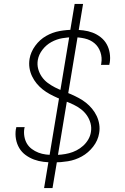

<svg xmlns="http://www.w3.org/2000/svg" viewBox="-20 -858 640 980"><path d="M254 -29Q228 -29 202.5 -32Q177 -35 154 -43.5Q131 -52 111 -66.5Q91 -81 78.5 -102Q66 -123 61.5 -148Q57 -173 61 -199Q62 -201 62.5 -203.5Q63 -206 63 -209H106Q105 -207 105 -205Q105 -203 104 -201Q101 -181 104.5 -161Q108 -141 117.5 -125Q127 -109 142.5 -97.5Q158 -86 176 -79Q194 -72 214 -69.5Q234 -67 255 -67Q274 -67 293.5 -69Q313 -71 332.5 -76Q352 -81 370.5 -90.5Q389 -100 404.5 -114Q420 -128 430.5 -146Q441 -164 444 -184Q448 -207 442 -229Q436 -251 423.5 -269Q411 -287 393.5 -300.5Q376 -314 356 -323.5Q336 -333 315.5 -341Q295 -349 274.5 -358Q254 -367 234.5 -377.5Q215 -388 198 -401.5Q181 -415 167 -432Q153 -449 143.5 -469Q134 -489 130.5 -511.5Q127 -534 131 -558Q137 -593 160 -624.5Q183 -656 215.5 -674.5Q248 -693 284 -699.5Q320 -706 355 -706Q380 -706 405 -703Q430 -700 452.5 -691.5Q475 -683 494 -668Q513 -653 524.5 -632.5Q536 -612 540 -587Q544 -562 540 -537Q539 -535 538.5 -532Q538 -529 538 -527H495Q496 -529 496.5 -531Q497 -533 497 -535Q502 -564 492.5 -592Q483 -620 462 -637.5Q441 -655 412.5 -661.5Q384 -668 355 -668Q327 -668 298 -663Q269 -658 242.5 -643.5Q216 -629 197 -604.5Q178 -580 173 -552Q169 -528 175 -506Q181 -484 193.5 -466Q206 -448 223.5 -435Q241 -422 260.5 -412Q280 -402 301 -394Q322 -386 342.5 -377Q363 -368 382.5 -357.5Q402 -347 419 -333.5Q436 -320 450 -303Q464 -286 473.5 -266Q483 -246 486.5 -223.5Q490 -201 486 -178Q480 -141 455.5 -109.5Q431 -78 397.5 -59.5Q364 -41 327 -35Q290 -29 254 -29ZM205 102 335 -679H356L335 -682L361 -838H404L274 -56H253L274 -53L248 102Z"/></svg>

Font: Iosevka Curly XLtEx
Style: Italic
Weight: 200
Width: 7
Italic angle: -9°
Monospace: yes
Designer: Belleve Invis
Foundry: Belleve Invis
Version: Version 11.1.0; ttfautohint (v1.8.3)